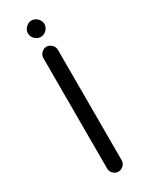

<svg xmlns="http://www.w3.org/2000/svg" viewBox="-215 -866 707 907"><g transform="rotate(-30 139.0 -412.0)"><path d="M108.4 -748Q122.1 -734.4 139.6 -734.4Q157.2 -734.4 170.9 -748Q184.6 -761.7 184.6 -779.3Q184.6 -796.9 170.9 -810.5Q157.2 -824.2 139.6 -824.2Q122.1 -824.2 108.4 -810.5Q94.7 -796.9 94.7 -779.3Q94.7 -761.7 108.4 -748ZM178.7 -39.1V-641.6Q178.7 -657.2 166.5 -669.4Q154.3 -681.6 138.7 -681.6Q127.9 -681.6 122.1 -677.7Q99.6 -664.1 99.6 -641.6V-39.1Q99.6 -23.4 111.3 -11.7Q123 0 138.7 0Q155.3 0 167 -11.7Q178.7 -23.4 178.7 -39.1Z"/></g></svg>

Font: FakePearl
Style: Light
Weight: 350
Version: Version 1.2